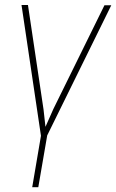

<svg xmlns="http://www.w3.org/2000/svg" viewBox="-20 -549 467 771"><path d="M174.3 -32.7 133.8 202.6H109.4L149.4 -32.7ZM194.3 -111.3 399.4 -527.8H426.8L167 0H145ZM92.3 -528.8 154.8 -109.4 167 0H145L66.4 -528.8Z"/></svg>

Font: Roboto Condensed Thin
Style: Italic
Weight: 250
Italic angle: -12°
Designer: Christian Robertson
Foundry: Google
Version: Version 3.008; 2023